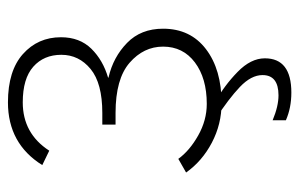

<svg xmlns="http://www.w3.org/2000/svg" viewBox="-154 -404 750 481"><g transform="rotate(-90 220.5 -163.0)"><path d="M29.3 -71.3 63.5 -90.8Q84 -62.5 122.1 -41Q160.2 -19.5 201.2 -19.5Q265.6 -19.5 305.2 -49.3Q344.7 -79.1 344.7 -128.9Q344.7 -177.7 304.2 -212.9Q263.7 -248 178.7 -248H149.4V-281.2H178.7Q252.9 -281.2 288.6 -310.5Q324.2 -339.8 324.2 -383.8Q324.2 -427.7 294.4 -454.1Q264.6 -480.5 205.1 -480.5Q127 -480.5 84 -414.1L47.9 -431.6Q101.6 -517.6 205.1 -517.6Q284.2 -517.6 326.2 -480Q368.2 -442.4 368.2 -384.8Q368.2 -337.9 339.4 -308.6Q310.5 -279.3 266.6 -266.6L267.6 -265.6Q318.4 -253.9 354 -219.2Q389.6 -184.6 389.6 -128.9Q389.6 -60.5 338.4 -21.5Q287.1 17.6 203.1 17.6Q150.4 17.6 104 -6.8Q57.6 -31.2 29.3 -71.3ZM164.1 2.9H208Q247.1 24.4 281.2 57.6Q315.4 90.8 315.4 126Q315.4 192.4 229.5 192.4Q191.4 192.4 160.2 178.7V145.5Q195.3 160.2 222.7 160.2Q273.4 160.2 273.4 120.1Q273.4 91.8 243.7 63.5Q213.9 35.2 164.1 2.9Z"/></g></svg>

Font: Gothic A1 ExtraLight
Style: Regular
Weight: 275
Designer: HanYang I&C Co.,Ltd.
Foundry: HanYang I&C Co.,Ltd.
Version: Version 2.50